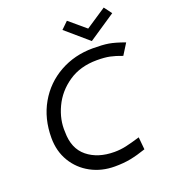

<svg xmlns="http://www.w3.org/2000/svg" viewBox="-162 -1020 1009 1147"><g transform="rotate(-20 343.0 -447.0)"><path d="M71.2 0ZM486.2 -697.5Q370 -697.5 275 -644.4Q180 -591.2 125.6 -496.2Q71.2 -401.2 71.2 -278.8Q71.2 -193.8 110.6 -128.1Q150 -62.5 218.1 -25.6Q286.2 11.2 370 11.2Q426.2 11.2 470.6 2.5Q515 -6.2 570 -25L562.5 -103.8Q508.8 -87.5 472.5 -79.4Q436.2 -71.2 397.5 -71.2Q292.5 -71.2 226.2 -125Q160 -178.8 160 -283.8Q155 -362.5 191.9 -441.2Q228.8 -520 303.8 -571.2Q378.8 -622.5 485 -622.5Q533.8 -622.5 566.9 -615.6Q600 -608.8 642.5 -592.5L686.2 -662.5Q623.8 -685 586.2 -691.2Q548.8 -697.5 486.2 -697.5ZM353.8 -862.5 397.5 -905 501.2 -817.5 631.2 -903.8 667.5 -855 496.2 -740Z"/></g></svg>

Font: Cambay
Style: Italic
Weight: 400
Italic angle: -11°
Designer: Pooja Saxena
Foundry: Pooja Saxena
Version: Version 1.019;PS 001.019;hotconv 1.0.70;makeotf.lib2.5.58329